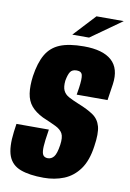

<svg xmlns="http://www.w3.org/2000/svg" viewBox="-84 -786 572 846"><g transform="rotate(10 201.5 -362.5)"><path d="M172 8Q108 8 68 -7Q28 -22 13.5 -60Q-1 -98 8 -169L13 -205H158L151 -157Q147 -125 148.5 -108.5Q150 -92 157 -86Q164 -80 175 -80Q191 -80 202 -93.5Q213 -107 219 -147Q224 -182 215 -198.5Q206 -215 183.5 -226Q161 -237 123 -253Q89 -270 70.5 -292Q52 -314 47 -347Q42 -380 48 -425Q57 -486 78.5 -523Q100 -560 140 -576.5Q180 -593 247 -593Q332 -593 371.5 -557.5Q411 -522 401 -451L390 -378Q356 -378 321.5 -378Q287 -378 252 -378L257 -409Q263 -451 259 -467Q255 -483 234 -483Q214 -483 205.5 -470.5Q197 -458 192 -430Q189 -402 196.5 -386Q204 -370 221.5 -360.5Q239 -351 266 -340Q309 -323 334.5 -305.5Q360 -288 368.5 -257Q377 -226 368 -168Q359 -102 331 -63.5Q303 -25 262 -8.5Q221 8 172 8ZM187 -635 278 -733H400L262 -635Z"/></g></svg>

Font: Alumni Sans Thin ExtraBold
Style: Italic
Weight: 800
Italic angle: -8°
Version: Version 1.016